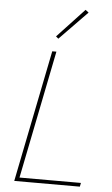

<svg xmlns="http://www.w3.org/2000/svg" viewBox="-61 -971 591 1012"><g transform="rotate(5 234.0 -465.5)"><path d="M401 0H54L194 -698H216L80 -20H405ZM367 -918 220 -767 207 -778 350 -931Z"/></g></svg>

Font: IBM Plex Sans Thin
Style: Italic
Weight: 250
Italic angle: -11.31°
Designer: Mike Abbink, Paul van der Laan, Pieter van Rosmalen
Foundry: Bold Monday
Version: Version 3.201